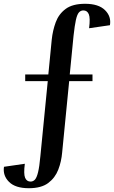

<svg xmlns="http://www.w3.org/2000/svg" viewBox="-92 -770 602 1013"><path d="M236 34Q232 82 215.5 125Q199 168 162.5 195.5Q126 223 60 223Q-11 223 -44.5 189.5Q-78 156 -71 110L39 94Q32 148 40.5 168Q49 188 69 188Q83 188 92.5 177.5Q102 167 109 138Q116 109 121 54L160 -342H41V-377H163L181 -561Q186 -609 202 -652.5Q218 -696 254.5 -723Q291 -750 357 -750Q428 -750 462 -716.5Q496 -683 488 -637L378 -621Q385 -675 376.5 -695Q368 -715 348 -715Q334 -715 324.5 -704.5Q315 -694 308.5 -665Q302 -636 296 -581L276 -377H396V-342H273Z"/></svg>

Font: Inria Serif
Style: Bold
Weight: 700
Designer: Black Foundry Team
Foundry: Black Foundry
Version: Version 1.000; ttfautohint (v1.8.3)